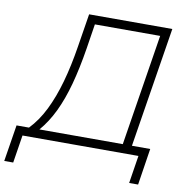

<svg xmlns="http://www.w3.org/2000/svg" viewBox="-127 -793 1009 1034"><g transform="rotate(10 377.0 -276.5)"><path d="M-36 152 -4 -48H64Q112 -98 146.5 -168Q181 -238 206 -327Q231 -416 248 -524L277 -705H732L627 -48H727L696 152H647L671 0H37L13 152ZM121 -48H577L674 -657H317L296 -523Q278 -410 254 -322Q230 -234 197.5 -166.5Q165 -99 121 -48Z"/></g></svg>

Font: Nunito Sans 7pt ExtraLight
Style: Italic
Weight: 250
Italic angle: -9°
Designer: Vernon Adams
Foundry: Vernon Adams
Version: Version 3.101;gftools[0.9.27]